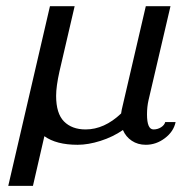

<svg xmlns="http://www.w3.org/2000/svg" viewBox="-20 -460 590 623"><path d="M6.8 0ZM461.9 -134.8Q457 -113.3 457 -88.9Q457 -40 478 -40Q491.7 -40 502.7 -47.1Q513.7 -54.2 516.1 -64H549.8Q543.5 -33.2 515.1 -11.7Q486.8 9.8 453.1 9.8Q427.2 9.8 407.7 -3.2Q388.2 -16.1 378.9 -38.1Q346.2 -15.6 306.2 -2.9Q266.1 9.8 231.9 9.8Q162.6 9.8 124 -18.1L86.9 143.1H6.8L142.1 -439.9H222.2L172.9 -228Q162.1 -179.7 162.1 -148.9Q162.1 -91.8 187.7 -65.9Q213.4 -40 257.8 -40Q318.4 -40 373 -91.8Q373.5 -93.8 374 -97.9Q374.5 -102.1 375 -104L453.1 -439.9H533.2Z"/></svg>

Font: Pfennig
Style: Italic
Weight: 500
Italic angle: -13°
Version: Version 20120410 ; ttfautohint (v0.8)